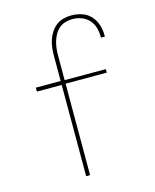

<svg xmlns="http://www.w3.org/2000/svg" viewBox="-112 -820 724 896"><g transform="rotate(-15 250.0 -371.5)"><path d="M192 0V-441H72V-460H192V-579Q192 -599 194 -618.5Q196 -638 202 -656.5Q208 -675 219 -692Q230 -709 245.5 -721Q261 -733 280 -738Q299 -743 319 -743Q344 -743 369 -735Q394 -727 411.5 -708Q429 -689 437 -664.5Q445 -640 445 -614V-607H426V-613Q426 -635 419.5 -656.5Q413 -678 398 -694Q383 -710 362 -717.5Q341 -725 319 -725Q302 -725 285 -720Q268 -715 255 -704Q242 -693 233.5 -678Q225 -663 220 -646.5Q215 -630 213 -613Q211 -596 211 -579V-459H410V-442H211V0Z"/></g></svg>

Font: Iosevka Curly Thin
Style: Regular
Weight: 100
Monospace: yes
Designer: Belleve Invis
Foundry: Belleve Invis
Version: Version 22.1.2; ttfautohint (v1.8.4)